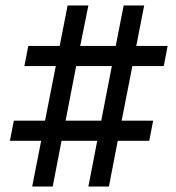

<svg xmlns="http://www.w3.org/2000/svg" viewBox="-20 -679 640 699"><path d="M461.9 -438.5 422.9 -239.7H537.6L523.4 -166.5H408.7L376.5 0H301.8L334 -166.5H204.1L171.9 0H97.2L129.9 -166.5H16.1L30.3 -239.7H144L183.1 -438.5H68.8L83 -511.7H197.3L226.1 -659.2H301.8L272 -511.7H401.4L430.2 -659.2H504.9L476.1 -511.7H590.3L576.2 -438.5ZM257.3 -438.5 218.8 -239.7H348.6L387.2 -438.5Z"/></svg>

Font: Anka/Coder
Style: Regular
Weight: 400
Monospace: yes
Version: Version 001.100